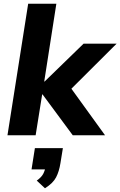

<svg xmlns="http://www.w3.org/2000/svg" viewBox="-20 -725 645 1029"><path d="M20 0 131 -705H282L217 -288H219L428 -491H605L339 -226L337 -285L543 0H370L208 -219H206L171 0ZM221 284 177 243Q202 225 211.5 207Q221 189 225 165L253 183H149L167 69H317L304 149Q297 194 280.5 225.5Q264 257 221 284Z"/></svg>

Font: Nunito Sans 12pt ExtraBold
Style: Italic
Weight: 800
Italic angle: -9°
Designer: Vernon Adams
Foundry: Vernon Adams
Version: Version 3.101;gftools[0.9.27]